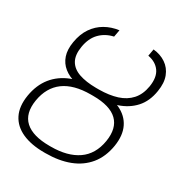

<svg xmlns="http://www.w3.org/2000/svg" viewBox="-175 -865 941 1000"><g transform="rotate(30 295.5 -365.0)"><path d="M300.8 -414.1H315.9Q395 -414.6 447.5 -390.1Q500 -365.7 522.9 -318.8Q545.9 -272 535.2 -204.1Q523.4 -132.3 484.4 -84.7Q445.3 -37.1 383.8 -13.7Q322.3 9.8 241.7 9.8H233.9Q155.8 9.8 102.1 -14.4Q48.3 -38.6 24.4 -85.9Q0.5 -133.3 11.7 -203.1Q23.4 -272.9 61 -319.8Q98.6 -366.7 159.4 -390.6Q220.2 -414.6 300.8 -414.1ZM308.6 -373H293.9Q191.9 -373 133.5 -330.1Q75.2 -287.1 61 -202.6Q47.4 -118.2 93.8 -75.9Q140.1 -33.7 240.7 -33.7H249.5Q349.1 -33.7 409.9 -75.7Q470.7 -117.7 484.9 -203.6Q498.5 -286.6 454.1 -329.8Q409.7 -373 308.6 -373ZM299.3 -416.5H317.9Q378.9 -417 425 -431.6Q471.2 -446.3 500.2 -478.5Q529.3 -510.7 538.1 -563.5Q547.4 -622.1 523.7 -655.5Q500 -689 452.1 -697.8L459.5 -739.7Q502.9 -735.4 534.9 -713.6Q566.9 -691.9 581.5 -654.3Q596.2 -616.7 587.4 -563.5Q577.1 -497.6 539.6 -456.1Q502 -414.6 443.4 -395Q384.8 -375.5 310.5 -375.5H292.5Q238.3 -375.5 194.8 -386.5Q151.4 -397.5 122.6 -420.7Q93.8 -443.8 81.8 -479.2Q69.8 -514.6 78.1 -563.5Q86.9 -616.2 111.8 -652.6Q136.7 -689 173.8 -710.2Q210.9 -731.4 255.9 -737.3L248 -694.8Q200.7 -684.6 168.7 -652.1Q136.7 -619.6 127.4 -563Q118.7 -510.3 137.2 -478Q155.8 -445.8 197.3 -431.4Q238.8 -417 299.3 -416.5Z"/></g></svg>

Font: Inter 20pt ExtraLight
Style: Italic
Weight: 250
Italic angle: -9.3988°
Version: Version 4.001;git-66647c0bb